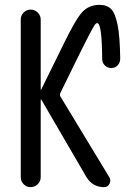

<svg xmlns="http://www.w3.org/2000/svg" viewBox="-20 -770 540 790"><path d="M65.4 -41V-689.5Q65.4 -706.1 77.1 -718.3Q88.9 -730.5 106 -730.5Q123 -730.5 135.3 -718.3Q147.5 -706.1 147.5 -689.5V-401.4Q147.5 -400.4 148.4 -400.4Q149.4 -400.4 149.4 -401.4L242.2 -589.8Q292 -692.4 319.3 -721.2Q346.7 -750 389.6 -750Q419.9 -750 437 -732.9Q454.1 -715.8 463.9 -667.5Q473.6 -619.1 474.6 -528.3Q474.6 -512.7 464.4 -501.5Q454.1 -490.2 438 -490.2Q421.9 -490.2 411.1 -501Q400.4 -511.7 400.4 -528.3Q399.4 -675.8 379.9 -674.8Q375 -674.8 370.1 -668Q365.2 -661.1 348.6 -629.9Q332 -598.6 297.9 -529.3L228.5 -387.7Q224.6 -378.9 228.5 -373L429.7 -41Q437.5 -28.3 430.7 -14.2Q423.8 0 408.2 0Q361.3 0 335.9 -41L150.4 -359.4Q150.4 -360.4 148.4 -360.4Q147.5 -360.4 147.5 -359.4V-41Q147.5 -24.4 135.3 -12.2Q123 0 106 0Q88.9 0 77.1 -12.2Q65.4 -24.4 65.4 -41Z"/></svg>

Font: Rounded Mgen+ 1m regular
Style: Regular
Weight: 400
Designer: [Source Han Sans]
Ryoko NISHIZUKA  (kana & ideographs); Paul D. Hunt (Latin, Greek & Cyrillic); Wenlong ZHANG  (bopomofo
Version: Version 1.059.20150602